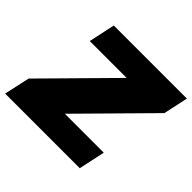

<svg xmlns="http://www.w3.org/2000/svg" viewBox="-181 -873 1057 1057"><g transform="rotate(45 347.5 -344.0)"><path d="M-16 0 17 -150 396 -534H109L142 -688H711L680 -544L295 -154H598L565 0Z"/></g></svg>

Font: Saira SemiExpanded ExtraBold
Style: Italic
Weight: 800
Width: 6
Italic angle: -12°
Designer: Hector Gatti with collaboration of the Omnibus-Type team
Foundry: Omnibus-Type
Version: Version 1.101